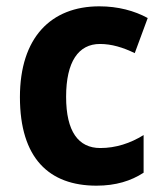

<svg xmlns="http://www.w3.org/2000/svg" viewBox="-20 -577 513 607"><path d="M285 10C346 10 394 -5 434 -31V-150C392 -124 346 -109 297 -109C228 -109 189 -161 189 -271C189 -382 228 -438 296 -438C333 -438 369 -427 406 -409L447 -520C405 -543 353 -557 294 -557C141 -557 43 -458 43 -270C43 -77 135 10 285 10Z"/></svg>

Font: Noto Sans Thai Looped SemiCondensed
Style: Bold
Weight: 700
Width: 4
Designer: Sasikarn Vongin, Ben Mitchell
Foundry: The Fontpad Ltd
Version: Version 1.001